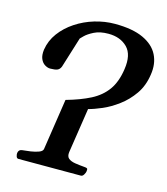

<svg xmlns="http://www.w3.org/2000/svg" viewBox="-107 -793 763 877"><g transform="rotate(15 274.5 -355.0)"><path d="M62 0Q53.7 0 51 -9.8Q48.3 -19.5 49.3 -24.9Q51.8 -41.5 67.9 -43Q85.4 -44.4 106.9 -47.6Q128.4 -50.8 145 -57.1Q161.6 -63.5 163.1 -74.2L199.7 -315.9Q266.1 -334.5 313 -358.6Q359.9 -382.8 387.5 -421.4Q415 -460 423.8 -521Q434.6 -591.8 401.4 -625.2Q368.2 -658.7 311.5 -658.7Q271.5 -658.7 244.4 -645Q217.3 -631.3 203.6 -617.4Q189.9 -603.5 189.9 -603.5L145 -459Q139.6 -445.3 128.7 -440.7Q117.7 -436 94.7 -436Q82.5 -436 69.3 -444.1Q56.2 -452.1 49.1 -469Q42 -485.8 45.4 -512.2Q52.2 -556.2 78.9 -592.3Q105.5 -628.4 145.8 -655Q186 -681.6 233.4 -695.8Q280.8 -710 328.6 -710Q412.1 -710 462.9 -686.5Q513.7 -663.1 534.2 -622.1Q554.7 -581.1 546.4 -528.8Q538.6 -474.1 511 -434.6Q483.4 -395 446.5 -367.7Q409.7 -340.3 373.3 -324.7Q336.9 -309.1 310.1 -302.2L277.8 -90.3Q274.9 -69.3 286.1 -60.1Q297.4 -50.8 318.1 -47.6Q338.9 -44.4 362.3 -42.5Q372.6 -42 375.7 -39.1Q378.9 -36.1 377 -24.9Q376.5 -19.5 370.8 -9.8Q365.2 0 356.9 0Z"/></g></svg>

Font: Gelasio Medium
Style: Italic
Weight: 500
Italic angle: -8.5°
Designer: Eben Sorkin
Foundry: Eben Sorkin
Version: Version 1.008